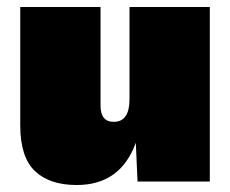

<svg xmlns="http://www.w3.org/2000/svg" viewBox="-20 -520 660 550"><path d="M200 10Q122 10 80 -30Q38 -70 38 -161V-500H268V-217Q268 -171 306 -171Q351 -171 351 -236V-500H581V0H374L369 -111Q325 10 200 10Z"/></svg>

Font: Prodigy Sans Black
Style: Regular
Weight: 900
Designer: Wei Huang
Foundry: Wei Huang
Version: Version 1.003; ttfautohint (v1.8.3)